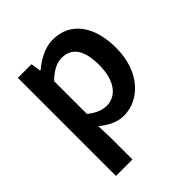

<svg xmlns="http://www.w3.org/2000/svg" viewBox="-192 -629 948 948"><g transform="rotate(-45 282.0 -154.5)"><path d="M73 -491V194H188V40L185 -42C225 -8 268 12 311 12C420 12 521 -85 521 -253C521 -405 450 -503 328 -503C274 -503 221 -474 180 -439H176L168 -491ZM188 -124V-353C226 -390 260 -408 296 -408C370 -408 402 -350 402 -252C402 -141 352 -83 287 -83C258 -83 224 -94 188 -124Z"/></g></svg>

Font: DAIFUKU Sans Semibold
Style: Regular
Weight: 600
Designer: Original font ‘Source Sans 3’ : Paul D. Hunt
Foundry: Daifuku
Version: Version 1.000